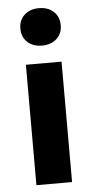

<svg xmlns="http://www.w3.org/2000/svg" viewBox="-53 -755 381 788"><g transform="rotate(-5 138.0 -361.5)"><path d="M64.7 0V-496.1H211.6V0ZM138.2 -568.7Q101.2 -568.7 78.1 -589.7Q55 -610.7 55 -645.8Q55 -680.6 78.1 -701.7Q101.2 -722.9 138.2 -722.9Q175.1 -722.9 198.2 -701.7Q221.3 -680.6 221.3 -645.8Q221.3 -610.7 198.2 -589.7Q175.1 -568.7 138.2 -568.7Z"/></g></svg>

Font: Mada
Style: Regular
Weight: 400
Designer: Khaled Hosny
Version: Version 1.5